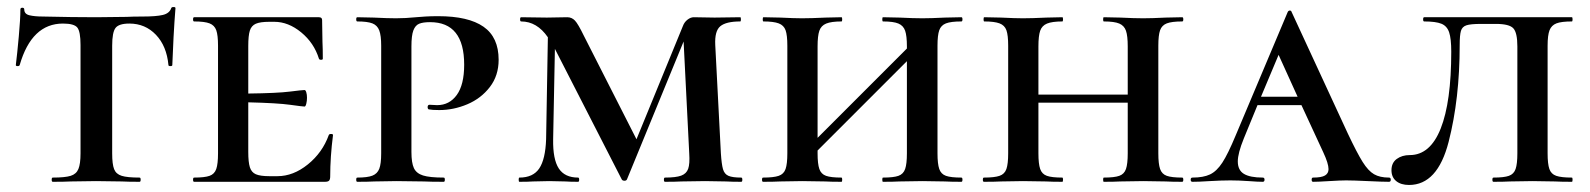

<svg xmlns="http://www.w3.org/2000/svg" viewBox="-20 -517 4521 546"><path d="M36 -332Q35 -329 30 -329Q25 -329 25 -332Q29 -364 33.5 -414Q38 -464 38 -490Q38 -495 43.5 -495Q49 -495 49 -490Q49 -477 64 -473.5Q79 -470 102 -470Q188 -468 253 -468L340 -469Q357 -470 386 -470Q424 -470 443 -474.5Q462 -479 467 -494Q468 -497 473.5 -497Q479 -497 479 -494Q476 -457 473.5 -410.5Q471 -364 470 -332Q470 -329 464.5 -329Q459 -329 459 -332Q454 -386 423.5 -418Q393 -450 348 -450Q318 -450 308.5 -437.5Q299 -425 299 -387V-81Q299 -50 304.5 -36Q310 -22 326 -17Q342 -12 377 -12Q380 -12 380 -6Q380 0 377 0Q345 0 326 -1L253 -2L182 -1Q163 0 130 0Q127 0 127 -6Q127 -12 130 -12Q165 -12 181 -17Q197 -22 203 -36.5Q209 -51 209 -81V-389Q209 -427 200 -438.5Q191 -450 159 -450Q70 -450 36 -332Z M927 -133Q919 -71 919 -15Q919 -7 916 -3.5Q913 0 904 0H532Q529 0 529 -6Q529 -12 532 -12Q562 -12 576 -17Q590 -22 595 -36.5Q600 -51 600 -81V-387Q600 -417 595 -431Q590 -445 576 -450.5Q562 -456 532 -456Q529 -456 529 -462Q529 -468 532 -468H887Q896 -468 896 -460L897 -398Q898 -379 898 -350Q898 -347 893 -347Q888 -347 887 -350Q873 -395 836.5 -425Q800 -455 760 -455H746Q720 -455 707.5 -449.5Q695 -444 690.5 -430Q686 -416 686 -386V-251Q768 -252 804 -256.5Q840 -261 846 -261Q849 -261 851 -254.5Q853 -248 853 -239Q853 -230 851 -222Q849 -214 846 -214Q841 -214 805 -219Q769 -224 686 -226V-85Q686 -56 690.5 -41.5Q695 -27 707.5 -21.5Q720 -16 746 -16H769Q814 -16 855.5 -49.5Q897 -83 915 -133Q916 -136 921.5 -136Q927 -136 927 -133Z M1242 -12Q1245 -12 1245 -6Q1245 0 1242 0Q1205 0 1185 -1L1107 -2L1045 -1Q1027 0 996 0Q993 0 993 -6Q993 -12 996 -12Q1025 -12 1039 -17.5Q1053 -23 1058.5 -37Q1064 -51 1064 -81V-387Q1064 -416 1058.5 -430.5Q1053 -445 1039 -450.5Q1025 -456 996 -456Q993 -456 993 -462Q993 -468 996 -468L1043 -467Q1083 -465 1106 -465Q1133 -465 1163 -468Q1174 -469 1189.5 -470Q1205 -471 1226 -471Q1312 -471 1355 -441Q1398 -411 1398 -347Q1398 -302 1373 -269.5Q1348 -237 1309 -220.5Q1270 -204 1229 -204Q1209 -204 1199 -206Q1196 -208 1196 -212Q1196 -220 1203 -219L1223 -218Q1258 -218 1279 -247Q1300 -276 1300 -333Q1300 -454 1203 -454Q1183 -454 1172 -449.5Q1161 -445 1155.5 -430.5Q1150 -416 1150 -385V-85Q1150 -54 1157 -39Q1164 -24 1183 -18Q1202 -12 1242 -12Z M2088 0Q2061 0 2045 -1L1985 -2L1918 -1Q1901 0 1871 0Q1868 0 1868 -6Q1868 -12 1871 -12Q1902 -12 1917 -17.5Q1932 -23 1937 -37Q1942 -51 1940 -81L1924 -399L1763 -7Q1761 -3 1756 -3Q1750 -3 1748 -7L1558 -378L1553 -121Q1552 -64 1569 -38Q1586 -12 1624 -12Q1627 -12 1627 -6Q1627 0 1624 0Q1601 0 1588 -1L1542 -2L1496 -1Q1482 0 1457 0Q1455 0 1455 -6Q1455 -12 1457 -12Q1496 -12 1513.5 -38Q1531 -64 1533 -121L1538 -411Q1507 -456 1462 -456Q1459 -456 1459 -462Q1459 -468 1462 -468L1535 -467L1593 -468Q1606 -468 1615 -458.5Q1624 -449 1640 -416L1790 -121L1922 -443Q1926 -454 1935 -461Q1944 -468 1953 -468L2012 -467L2085 -468Q2087 -468 2087 -462Q2087 -456 2085 -456Q2045 -456 2028.5 -442.5Q2012 -429 2014 -389L2030 -81Q2032 -50 2036 -36Q2040 -22 2051.5 -17Q2063 -12 2088 -12Q2091 -12 2091 -6Q2091 0 2088 0Z M2714 0Q2684 0 2667 -1L2603 -2L2538 -1Q2521 0 2491 0Q2489 0 2489 -6Q2489 -12 2491 -12Q2521 -12 2535 -17Q2549 -22 2554 -36.5Q2559 -51 2559 -81V-343L2305 -89V-81Q2305 -51 2310 -36.5Q2315 -22 2329 -17Q2343 -12 2373 -12Q2375 -12 2375 -6Q2375 0 2373 0Q2343 0 2327 -1L2261 -2L2199 -1Q2181 0 2150 0Q2147 0 2147 -6Q2147 -12 2150 -12Q2180 -12 2194.5 -17Q2209 -22 2214 -36.5Q2219 -51 2219 -81V-387Q2219 -417 2214 -431Q2209 -445 2194.5 -450.5Q2180 -456 2151 -456Q2149 -456 2149 -462Q2149 -468 2151 -468L2199 -467Q2239 -465 2261 -465Q2286 -465 2328 -467L2373 -468Q2375 -468 2375 -462Q2375 -456 2373 -456Q2344 -456 2329.5 -450Q2315 -444 2310 -429.5Q2305 -415 2305 -385V-125L2559 -379V-385Q2559 -415 2554 -429.5Q2549 -444 2535 -450Q2521 -456 2491 -456Q2489 -456 2489 -462Q2489 -468 2491 -468L2538 -467Q2578 -465 2603 -465Q2627 -465 2667 -467L2714 -468Q2717 -468 2717 -462Q2717 -456 2714 -456Q2684 -456 2670 -450.5Q2656 -445 2651 -431Q2646 -417 2646 -387V-81Q2646 -51 2651 -36.5Q2656 -22 2670 -17Q2684 -12 2714 -12Q2717 -12 2717 -6Q2717 0 2714 0Z M3342 0Q3312 0 3295 -1L3231 -2L3166 -1Q3149 0 3119 0Q3117 0 3117 -6Q3117 -12 3119 -12Q3149 -12 3163 -17Q3177 -22 3182 -36.5Q3187 -51 3187 -81V-225H2933V-81Q2933 -51 2938 -36.5Q2943 -22 2957 -17Q2971 -12 3001 -12Q3003 -12 3003 -6Q3003 0 3001 0Q2971 0 2955 -1L2889 -2L2827 -1Q2809 0 2778 0Q2775 0 2775 -6Q2775 -12 2778 -12Q2808 -12 2822.5 -17Q2837 -22 2842 -36.5Q2847 -51 2847 -81V-387Q2847 -417 2842 -431Q2837 -445 2822.5 -450.5Q2808 -456 2779 -456Q2777 -456 2777 -462Q2777 -468 2779 -468L2827 -467Q2867 -465 2889 -465Q2914 -465 2956 -467L3001 -468Q3003 -468 3003 -462Q3003 -456 3001 -456Q2972 -456 2957.5 -450Q2943 -444 2938 -429.5Q2933 -415 2933 -385V-248H3187V-385Q3187 -415 3182 -429.5Q3177 -444 3163 -450Q3149 -456 3119 -456Q3117 -456 3117 -462Q3117 -468 3119 -468L3166 -467Q3206 -465 3231 -465Q3255 -465 3295 -467L3342 -468Q3345 -468 3345 -462Q3345 -456 3342 -456Q3312 -456 3298 -450.5Q3284 -445 3279 -431Q3274 -417 3274 -387V-81Q3274 -51 3279 -36.5Q3284 -22 3298 -17Q3312 -12 3342 -12Q3345 -12 3345 -6Q3345 0 3342 0Z M3930 0Q3912 0 3870 -2Q3828 -4 3808 -4Q3792 -4 3760 -2Q3728 0 3714 0Q3710 0 3710 -6Q3710 -12 3714 -12Q3738 -12 3748 -18Q3758 -24 3758 -36Q3758 -52 3743 -84L3681 -218H3556L3517 -123Q3500 -81 3500 -58Q3500 -33 3517.5 -22.5Q3535 -12 3571 -12Q3576 -12 3576 -6Q3576 0 3571 0Q3557 0 3531 -2Q3503 -4 3479 -4Q3454 -4 3420 -2Q3390 0 3371 0Q3366 0 3366 -6Q3366 -12 3371 -12Q3402 -12 3421 -21Q3440 -30 3456 -54.5Q3472 -79 3494 -132L3642 -483Q3644 -487 3648 -487Q3652 -487 3653 -483L3813 -137Q3839 -82 3855 -56.5Q3871 -31 3887.5 -21.5Q3904 -12 3930 -12Q3935 -12 3935 -6Q3935 0 3930 0ZM3670 -242 3616 -361 3566 -242Z M4191 -449Q4162 -449 4150 -445Q4138 -441 4134.5 -429Q4131 -417 4131 -389Q4131 -236 4099.5 -113.5Q4068 9 3987 9Q3964 9 3950.5 -2Q3937 -13 3937 -33Q3937 -54 3952 -65Q3967 -76 3989 -76Q4047 -76 4077 -151.5Q4107 -227 4107 -370Q4107 -407 4101 -425Q4095 -443 4079 -449.5Q4063 -456 4030 -456Q4027 -456 4027 -462Q4027 -468 4030 -468H4450Q4452 -468 4452 -462Q4452 -456 4450 -456Q4420 -456 4406 -450.5Q4392 -445 4386.5 -431Q4381 -417 4381 -387V-81Q4381 -51 4386 -36.5Q4391 -22 4405.5 -17Q4420 -12 4450 -12Q4452 -12 4452 -6Q4452 0 4450 0Q4419 0 4402 -1L4338 -2L4274 -1Q4257 0 4227 0Q4224 0 4224 -6Q4224 -12 4227 -12Q4257 -12 4271 -17Q4285 -22 4290 -36.5Q4295 -51 4295 -81V-385Q4295 -424 4283.5 -436.5Q4272 -449 4234 -449Z"/></svg>

Font: Cormorant SC SemiBold
Style: Regular
Weight: 600
Designer: Christian Thalmann (Catharsis Fonts)
Version: Version 3.000